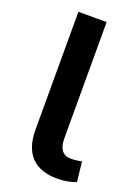

<svg xmlns="http://www.w3.org/2000/svg" viewBox="-138 -766 610 837"><g transform="rotate(20 167.0 -347.5)"><path d="M236 10Q158 10 117 -32.5Q76 -75 76 -158V-705H207V-167Q207 -144 212.5 -127.5Q218 -111 230.5 -101.5Q243 -92 263 -92Q277 -92 289.5 -93.5Q302 -95 314 -98L324 -5Q301 3 281.5 6.5Q262 10 236 10Z"/></g></svg>

Font: Nunito Sans 7pt SemiCondensed
Style: Bold
Weight: 700
Width: 4
Designer: Vernon Adams
Foundry: Vernon Adams
Version: Version 3.101;gftools[0.9.27]